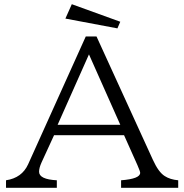

<svg xmlns="http://www.w3.org/2000/svg" viewBox="-20 -899 880 919"><path d="M323.7 -878.9 555.7 -794.9 542 -763.2 293 -810.1ZM390.6 -724.6H441.9L711.9 -133.8Q738.8 -74.7 768.6 -56.2Q793.9 -39.6 833 -36.1V0H559.6V-36.1Q650.9 -43 650.9 -71.8Q650.9 -78.6 640.1 -103L637.7 -108.9L573.7 -252H238.8L178.7 -121.1Q167 -95.2 167 -77.1Q167 -40.5 252 -36.1V0H8.8V-36.1Q85 -47.4 114.7 -112.8ZM405.8 -638.7 255.9 -301.8H555.7Z"/></svg>

Font: BIZ UDPMincho
Style: Regular
Weight: 400
Designer: TypeBank Co., Ltd.
Foundry: Morisawa Inc.
Version: Version 1.06